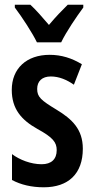

<svg xmlns="http://www.w3.org/2000/svg" viewBox="-20 -786 401 816"><path d="M137 -606H240C261 -650 305 -715 334 -754V-766H268C240 -738 220 -718 188 -680C160 -713 132 -745 109 -766H43V-754C74 -713 117 -647 137 -606ZM332 -154C332 -237 286 -280 220 -320C154 -360 138 -374 138 -408C138 -441 159 -461 196 -461C231 -461 264 -447 294 -426L328 -513C285 -539 241 -553 191 -553C93 -553 30 -495 30 -404C30 -323 71 -276 139 -238C205 -202 221 -181 221 -148C221 -109 198 -88 157 -88C111 -88 63 -107 31 -131V-21C68 -1 114 10 166 10C270 10 332 -47 332 -154Z"/></svg>

Font: Noto Sans Myanmar ExtraCondensed SemiBold
Style: Regular
Weight: 600
Width: 2
Designer: Monotype Design Team
Foundry: Monotype Imaging Inc.
Version: Version 2.107